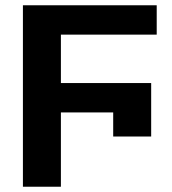

<svg xmlns="http://www.w3.org/2000/svg" viewBox="-20 -708 651 728"><path d="M409.2 -190.4V-281.7H210.9V0H66.9V-688H574.2V-576.7H210.9V-393.1H553.2V-190.4Z"/></svg>

Font: Liberation Sans
Style: Bold
Weight: 700
Designer: Steve Matteson
Foundry: Ascender Corporation
Version: Version 2.1.5